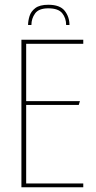

<svg xmlns="http://www.w3.org/2000/svg" viewBox="-20 -787 405 807"><path d="M183 -767Q232 -767 252 -741.5Q272 -716 272 -682H258Q258 -711 241.5 -731.5Q225 -752 183 -752Q143 -752 127.5 -730.5Q112 -709 112 -682H98Q98 -699 104 -719Q110 -739 128.5 -753Q147 -767 183 -767ZM70 -620H330V-603H90V-362H316L311 -346H90V-16H330V0H70Z"/></svg>

Font: Smooch Sans Thin
Style: Regular
Weight: 100
Designer: Robert E. Leuschke
Foundry: Robert E. Leuschke
Version: Version 1.010